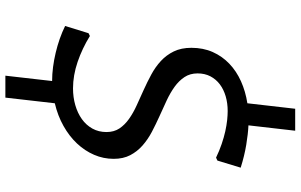

<svg xmlns="http://www.w3.org/2000/svg" viewBox="-218 -708 1097 700"><g transform="rotate(90 330.0 -357.5)"><path d="M301.8 -75.7Q334 -75.7 362.8 -84Q391.6 -92.3 413.6 -107.9Q435.5 -123.5 448.2 -146.2Q460.9 -168.9 460.9 -197.8Q460.9 -225.1 447.8 -244.9Q434.6 -264.6 412.8 -280Q391.1 -295.4 363.5 -307.9Q335.9 -320.3 307.4 -333.3Q278.8 -346.2 251.2 -361.1Q223.6 -376 201.9 -396Q180.2 -416 167 -443.1Q153.8 -470.2 153.8 -507.3Q153.8 -550.3 169.2 -585Q184.6 -619.6 211.7 -645.5Q238.8 -671.4 275.6 -688Q312.5 -704.6 356 -711.4L376 -885.7H456.1L436.5 -715.3Q467.3 -713.9 507.3 -707.3Q547.4 -700.7 590.8 -687L564.9 -602.1L554.2 -597.2Q528.8 -609.4 504.4 -617.7Q480 -626 458 -630.9Q436 -635.7 417.2 -637.7Q398.4 -639.6 384.3 -639.6Q355.5 -639.6 330.6 -632.3Q305.7 -625 287.1 -611.1Q268.6 -597.2 257.8 -576.7Q247.1 -556.2 247.1 -529.8Q247.1 -502.4 260.5 -482.2Q273.9 -461.9 295.9 -446Q317.9 -430.2 345.7 -417.2Q373.5 -404.3 402.8 -391.1Q432.1 -377.9 460 -363.3Q487.8 -348.6 509.8 -329.3Q531.7 -310.1 545.2 -284.4Q558.6 -258.8 558.6 -224.1Q558.6 -186.5 543.9 -152.6Q529.3 -118.7 502.7 -90.3Q476.1 -62 438.7 -41Q401.4 -20 356 -9.3L335.4 170.9H255.4L274.9 0.5Q250 0.5 223.9 -2.9Q197.8 -6.3 171.9 -12.5Q146 -18.6 121.1 -27.3Q96.2 -36.1 74.2 -46.9L100.6 -132.3L110.8 -137.2Q155.8 -109.4 205.1 -92.5Q254.4 -75.7 301.8 -75.7Z"/></g></svg>

Font: Proza Libre
Style: Italic
Weight: 400
Designer: Jasper de Waard
Foundry: Jasper de Waard
Version: Version 1.000; ttfautohint (v1.4.1.8-43bc)